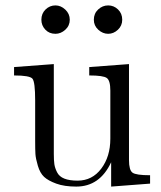

<svg xmlns="http://www.w3.org/2000/svg" viewBox="-20 -679 595 710"><path d="M32 -400V-431L179 -442V-110Q179 -86 181 -72Q183 -58 191 -42Q199 -26 218 -18.5Q237 -11 267 -11Q321 -11 354.5 -55.5Q388 -100 388 -166V-344Q388 -381 375 -390.5Q362 -400 310 -400V-431L457 -442V-87Q457 -50 470 -40.5Q483 -31 535 -31V0L391 11V-79Q349 11 262 11Q218 11 188 0Q158 -11 143 -25Q128 -39 120 -66Q112 -93 111 -109.5Q110 -126 110 -158V-308Q110 -376 100 -388Q90 -400 32 -400ZM133 -606Q133 -629 148.5 -644Q164 -659 185 -659Q205 -659 221.5 -643.5Q238 -628 238 -606Q238 -584 221.5 -569Q205 -554 185 -554Q162 -554 147.5 -569.5Q133 -585 133 -606ZM327 -606Q327 -629 343 -644Q359 -659 380 -659Q401 -659 416.5 -644Q432 -629 432 -606Q432 -584 416 -569Q400 -554 380 -554Q360 -554 343.5 -569Q327 -584 327 -606Z"/></svg>

Font: CMU Serif
Style: Roman
Weight: 500
Version: Version 0.7.0